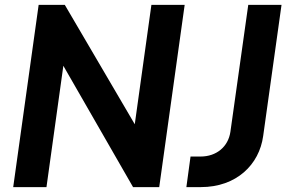

<svg xmlns="http://www.w3.org/2000/svg" viewBox="-20 -765 1174 785"><path d="M170 0 239 -496 524 0H631L735 -745H599L531 -257L245 -745H138L34 0ZM801 0C947 0 1040 -92 1056 -209L1131 -745H995L922 -226C913 -165 865 -125 800 -125H759L742 0Z"/></svg>

Font: Plus Jakarta Sans
Style: Bold Italic
Weight: 700
Italic angle: -8°
Designer: Gumpita Rahayu
Foundry: Tokotype
Version: Version 2.071;gftools[0.9.30]